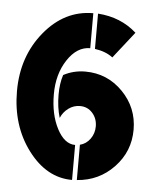

<svg xmlns="http://www.w3.org/2000/svg" viewBox="-44 -566 481 607"><g transform="rotate(5 196.5 -262.5)"><path d="M212 -232Q192 -232 175.5 -220Q159 -208 151 -189Q141 -222 141 -262Q141 -298 150 -325Q182 -342 219 -342Q289 -342 338 -292Q387 -242 387 -172Q387 -103 339.5 -53Q292 -3 222 2V-110Q242 -115 254.5 -132.5Q267 -150 267 -172Q267 -197 251.5 -214.5Q236 -232 212 -232ZM243 -416V-528Q316 -523 366 -478L300 -394Q278 -411 243 -416ZM207 3Q126 3 67.5 -74.5Q9 -152 9 -262Q9 -372 73 -450Q137 -528 228 -528V-417Q186 -417 156 -371.5Q126 -326 126 -262Q126 -198 149.5 -153Q173 -108 207 -108Z"/></g></svg>

Font: BroshK
Style: Medium
Weight: 500
Designer: gluk
Foundry: gluk
Version: Version 0.60